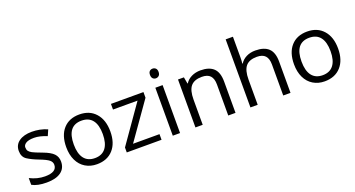

<svg xmlns="http://www.w3.org/2000/svg" viewBox="-48 -1382 3720 2014"><g transform="rotate(-20 1812.0 -375.0)"><path d="M353 -139.2Q353 -170.4 325.9 -192.6Q298.8 -214.8 222.2 -244.1Q145.5 -273.4 98.6 -304.2Q51.8 -335 51.8 -401.9Q51.8 -469.2 105 -507.1Q158.2 -544.9 248 -544.9Q337.9 -544.9 419.9 -509.8L391.1 -443.8Q310.5 -477.1 249 -477.1Q187.5 -477.1 158.2 -458.7Q128.9 -440.4 128.9 -414.1Q128.9 -387.7 139.9 -372.6Q150.9 -357.4 175.5 -343.8Q200.2 -330.1 282.2 -299.8Q364.3 -269.5 397.7 -234.4Q431.2 -199.2 431.2 -146Q431.2 -71.3 375.5 -30.8Q319.8 9.8 216.3 9.8Q112.8 9.8 53.2 -23.9V-99.1Q136.2 -57.1 221.2 -57.1Q353 -57.1 353 -139.2Z M777.8 -476.1Q617.2 -476.1 617.2 -268.1Q617.2 -165.5 658.2 -111.8Q699.2 -58.1 778.8 -58.1Q858.4 -58.1 899.7 -111.6Q940.9 -165 940.9 -267.6Q940.9 -370.1 899.7 -423.1Q858.4 -476.1 777.8 -476.1ZM776.9 9.8Q705.1 9.8 649.4 -23.9Q593.8 -57.6 563.5 -120.6Q533.2 -183.6 533.2 -268.1Q533.2 -398.9 598.6 -471.9Q664.1 -544.9 778.3 -544.9Q892.6 -544.9 958.7 -470.2Q1024.9 -395.5 1024.9 -266.6Q1024.9 -137.7 959 -64Q893.1 9.8 776.9 9.8Z M1499.5 0H1111.3V-55.2L1403.3 -472.2H1129.4V-535.2H1492.2V-472.2L1204.1 -63H1499.5Z M1631.8 -639.6Q1618.2 -653.3 1618.2 -680.7Q1618.2 -708 1631.8 -720.9Q1645.5 -733.9 1665.5 -733.9Q1685.5 -733.9 1699.7 -720.7Q1713.9 -707.5 1713.9 -680.2Q1713.9 -652.8 1699.7 -639.4Q1685.5 -626 1665.5 -626Q1645.5 -626 1631.8 -639.6ZM1706.1 0H1625V-535.2H1706.1Z M2244.1 0V-346.2Q2244.1 -411.6 2214.4 -443.8Q2184.6 -476.1 2121.1 -476.1Q2037.1 -476.1 1998 -430.7Q1959 -385.3 1959 -280.8V0H1877.9V-535.2H1943.8L1957 -461.9H1960.9Q1985.8 -501.5 2030.8 -523.2Q2075.7 -544.9 2130.9 -544.9Q2227.5 -544.9 2276.4 -498.3Q2325.2 -451.7 2325.2 -349.1V0Z M2857.9 0V-346.2Q2857.9 -411.6 2828.1 -443.8Q2798.3 -476.1 2734.9 -476.1Q2650.4 -476.1 2611.6 -430.2Q2572.8 -384.3 2572.8 -279.8V0H2491.7V-759.8H2572.8V-529.8Q2572.8 -488.3 2568.8 -460.9H2573.7Q2597.7 -499.5 2641.8 -521.7Q2686 -543.9 2742.7 -543.9Q2840.8 -543.9 2889.9 -497.3Q2939 -450.7 2939 -349.1V0Z M3320.3 -476.1Q3159.7 -476.1 3159.7 -268.1Q3159.7 -165.5 3200.7 -111.8Q3241.7 -58.1 3321.3 -58.1Q3400.9 -58.1 3442.1 -111.6Q3483.4 -165 3483.4 -267.6Q3483.4 -370.1 3442.1 -423.1Q3400.9 -476.1 3320.3 -476.1ZM3319.3 9.8Q3247.6 9.8 3191.9 -23.9Q3136.2 -57.6 3106 -120.6Q3075.7 -183.6 3075.7 -268.1Q3075.7 -398.9 3141.1 -471.9Q3206.5 -544.9 3320.8 -544.9Q3435.1 -544.9 3501.2 -470.2Q3567.4 -395.5 3567.4 -266.6Q3567.4 -137.7 3501.5 -64Q3435.5 9.8 3319.3 9.8Z"/></g></svg>

Font: OpenSans
Style: Regular
Weight: 400
Foundry: Ascender Corporation
Version: Version 1.10